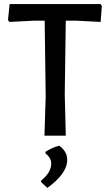

<svg xmlns="http://www.w3.org/2000/svg" viewBox="-20 -662 535 937"><path d="M471 -642 477 -633 471 -555 355 -561H301L296 -202L301 0H197L203 -193L198 -561H144L26 -555L19 -564L27 -642ZM269 49Q308 77 308 118Q308 185 211 255L181 227L180 220Q230 180 230 136Q230 108 202 87V79Q236 57 269 49Z"/></svg>

Font: Alegreya Sans SC Medium
Style: Regular
Weight: 500
Designer: Juan Pablo del Peral
Foundry: Huerta Tipografica
Version: Version 2.001;PS 002.001;hotconv 1.0.88;makeotf.lib2.5.64775